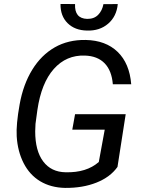

<svg xmlns="http://www.w3.org/2000/svg" viewBox="-20 -918 706 948"><path d="M59.1 0ZM560.1 -93.8Q524.4 -43.5 456.3 -16.4Q388.2 10.7 300.8 9.8Q231 8.3 178.7 -22.9Q126.5 -54.2 96.7 -112.5Q66.9 -170.9 62.5 -245.1Q59.1 -303.2 76.9 -402.3Q94.7 -501.5 139.2 -573.7Q183.6 -646 250.2 -684.1Q316.9 -722.2 402.8 -720.7Q502 -718.8 560.8 -661.9Q619.6 -605 627.9 -502H537.1Q531.7 -569.3 496.6 -605.5Q461.4 -641.6 399.4 -643.6Q307.6 -647 245.8 -577.6Q184.1 -508.3 164.6 -375L155.3 -306.6L153.8 -269.5Q153.8 -173.3 193.4 -120.8Q232.9 -68.4 304.2 -67.4Q407.2 -64.9 467.8 -118.2L497.1 -277.8H336.9L350.6 -354H600.6ZM561.5 -897.9Q555.7 -836.9 513.9 -801Q472.2 -765.1 409.7 -767.1Q349.6 -768.1 313.7 -803.7Q277.8 -839.4 278.8 -898.4L350.6 -897.9Q347.2 -826.7 410.2 -824.7Q444.8 -824.2 464.8 -845Q484.9 -865.7 490.7 -897.5Z"/></svg>

Font: Roboto
Style: Italic
Weight: 400
Italic angle: -12°
Designer: Google
Version: Version 2.134; 2016; ttfautohint (v1.6)